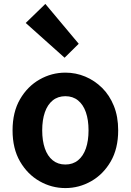

<svg xmlns="http://www.w3.org/2000/svg" viewBox="-20 -944 666 978"><path d="M313 14Q243 14 181.5 -21Q120 -56 82 -121.5Q44 -187 44 -280Q44 -373 82 -438.5Q120 -504 181.5 -539Q243 -574 313 -574Q366 -574 414 -554Q462 -534 500 -496.5Q538 -459 560 -404.5Q582 -350 582 -280Q582 -187 544 -121.5Q506 -56 444.5 -21Q383 14 313 14ZM313 -106Q351 -106 377.5 -127.5Q404 -149 417.5 -188Q431 -227 431 -280Q431 -333 417.5 -372Q404 -411 377.5 -432.5Q351 -454 313 -454Q275 -454 248.5 -432.5Q222 -411 208.5 -372Q195 -333 195 -280Q195 -227 208.5 -188Q222 -149 248.5 -127.5Q275 -106 313 -106ZM309 -650 111 -827 211 -924 381 -721Z"/></svg>

Font: Noto Sans SC
Style: Bold
Weight: 700
Designer: Ryoko NISHIZUKA  (kana, bopomofo & ideographs); Paul D. Hunt (Latin, Greek & Cyrillic); Sandoll Communications , Soo-you
Foundry: Adobe
Version: Version 2.004-H2;hotconv 1.0.118;makeotfexe 2.5.65603